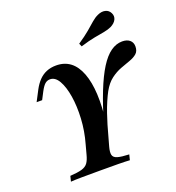

<svg xmlns="http://www.w3.org/2000/svg" viewBox="-137 -869 898 978"><g transform="rotate(-20 312.5 -379.5)"><path d="M80.6 0 87.9 -29Q129 -31.5 151.2 -37.9Q173.4 -44.4 184.3 -59.3Q195.2 -74.2 202.4 -102.4L216.1 -153.2Q234.7 -218.5 238.3 -284.7Q241.9 -350.8 233.1 -405.6Q224.2 -460.5 205.2 -493.5Q186.3 -526.6 158.1 -526.6Q142.7 -526.6 131 -516.5Q119.4 -506.5 105.6 -480.6L84.7 -440.3H54.8L84.7 -497.6Q99.2 -525 117.3 -544Q135.5 -562.9 158.9 -572.6Q182.3 -582.3 211.3 -582.3Q300.8 -582.3 337.1 -487.1Q373.4 -391.9 350.8 -218.5L336.3 -212.1Q365.3 -310.5 393.1 -380.6Q421 -450.8 449.2 -495.6Q477.4 -540.3 507.3 -561.3Q537.1 -582.3 569.4 -582.3Q595.2 -582.3 610.1 -569.8Q625 -557.3 625 -535.5Q625 -510.5 610.5 -497.6Q596 -484.7 572.2 -476.2Q548.4 -467.7 520.2 -457.3Q491.9 -446.8 464.9 -426.6Q437.9 -406.5 416.9 -368.5Q406.5 -349.2 394.8 -322.2Q383.1 -295.2 373 -265.7Q362.9 -236.3 354.8 -208.9L325 -102.4Q316.9 -73.4 320.6 -58.1Q324.2 -42.7 344.8 -36.7Q365.3 -30.6 407.3 -29L400 0Q376.6 -1.6 337.1 -2Q297.6 -2.4 241.1 -2.4Q183.1 -2.4 141.9 -2Q100.8 -1.6 80.6 0ZM367.7 -629 360.5 -646Q400 -672.6 424.2 -693.1Q448.4 -713.7 465.3 -728.6Q482.3 -743.5 500 -751.6Q522.6 -762.1 541.9 -757.7Q561.3 -753.2 570.2 -734.7Q579 -716.9 570.6 -699.6Q562.1 -682.3 539.5 -671Q521.8 -662.9 499.6 -658.9Q477.4 -654.8 446 -649.2Q414.5 -643.5 367.7 -629Z"/></g></svg>

Font: Playfair 5pt SemiExpanded Light
Style: Bold Italic
Weight: 700
Italic angle: -15.6°
Version: Version 2.001;gftools[0.9.30]